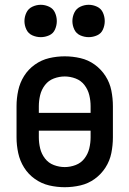

<svg xmlns="http://www.w3.org/2000/svg" viewBox="-20 -773 540 801"><path d="M150 -618Q168 -618 185 -625.5Q202 -633 209.5 -650Q217 -667 217 -685Q217 -703 209.5 -720Q202 -737 185 -745Q168 -753 150 -753Q132 -753 115 -745Q98 -737 90 -720Q82 -703 82 -685Q82 -667 90 -650Q98 -633 115 -625.5Q132 -618 150 -618ZM350 -618Q368 -618 385 -625.5Q402 -633 409.5 -650Q417 -667 417 -685Q417 -703 409.5 -720Q402 -737 385 -745Q368 -753 350 -753Q332 -753 315 -745Q298 -737 290 -720Q282 -703 282 -685Q282 -667 290 -650Q298 -633 315 -625.5Q332 -618 350 -618ZM250 8Q283 8 315.5 0.5Q348 -7 375 -26.5Q402 -46 420 -74Q438 -102 444.5 -134.5Q451 -167 451 -200V-330Q451 -363 444.5 -395.5Q438 -428 420 -456Q402 -484 375 -503.5Q348 -523 315.5 -530.5Q283 -538 250 -538Q217 -538 185 -530.5Q153 -523 125.5 -503.5Q98 -484 80.5 -456Q63 -428 56 -395.5Q49 -363 49 -330V-200Q49 -167 56 -134.5Q63 -102 80.5 -74Q98 -46 125.5 -26.5Q153 -7 185 0.5Q217 8 250 8ZM250 -76Q227 -76 204.5 -84.5Q182 -93 167.5 -112Q153 -131 147.5 -154Q142 -177 142 -200V-228H358V-200Q358 -177 352.5 -154Q347 -131 332.5 -112Q318 -93 295.5 -84.5Q273 -76 250 -76ZM358 -302H142V-330Q142 -353 147.5 -376Q153 -399 167.5 -418Q182 -437 204.5 -445.5Q227 -454 250 -454Q273 -454 295.5 -445.5Q318 -437 332.5 -418Q347 -399 352.5 -376Q358 -353 358 -330Z"/></svg>

Font: Iosevka SS08 Medium
Style: Regular
Weight: 500
Monospace: yes
Designer: Belleve Invis
Foundry: Belleve Invis
Version: Version 3.4.3; ttfautohint (v1.8.3)